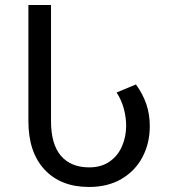

<svg xmlns="http://www.w3.org/2000/svg" viewBox="-20 -734 672 764"><path d="M334 10Q222 10 157.5 -59Q93 -128 93 -252V-714H183V-252Q183 -160 222.5 -114Q262 -68 335 -68Q383 -68 416 -91Q449 -114 465.5 -152Q482 -190 482 -234Q482 -266 473 -300.5Q464 -335 444 -366L521 -398Q549 -359 562.5 -319Q576 -279 576 -232Q576 -164 547 -109Q518 -54 463.5 -22Q409 10 334 10Z"/></svg>

Font: Go Noto Kurrent-Regular
Style: Regular
Weight: 400
Designer: Monotype Design Team
Foundry: Monotype Imaging Inc.
Version: Version 2.012; ttfautohint (v1.8.4.7-5d5b)